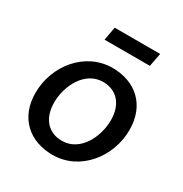

<svg xmlns="http://www.w3.org/2000/svg" viewBox="-166 -835 926 969"><g transform="rotate(30 297.0 -350.5)"><path d="M274 6C433 6 548 -140 548 -297C548 -444 450 -526 318 -526C159 -526 43 -381 43 -223C43 -77 140 6 274 6ZM279 -79C199 -79 149 -137 149 -227C149 -326 207 -441 312 -441C393 -441 442 -383 442 -293C442 -194 384 -79 279 -79ZM211 -629H475L490 -707H225Z"/></g></svg>

Font: Fixel Text 20240404 Medium
Style: Italic
Weight: 500
Width: 4
Italic angle: -10°
Designer: AlfaBravo + MacPaw
Foundry: Kyrylo Tkachov, Marchela Mozhyna, Serhii Makarenko, Maria Weinstein, Zakhar Kryvoshyya
Version: Version 1.211;Glyphs 3.2 (3225)